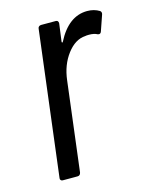

<svg xmlns="http://www.w3.org/2000/svg" viewBox="-85 -567 484 624"><g transform="rotate(-15 156.5 -255.5)"><path d="M309 -500Q315 -495 312 -487L294 -435Q291 -426 282 -429Q271 -435 254 -435Q245 -435 241 -434Q207 -432 180 -396.5Q153 -361 147 -310L110 -10Q108 0 99 0H49Q45 0 42.5 -3Q40 -6 41 -10L101 -496Q101 -500 104 -503Q107 -506 112 -506H161Q170 -506 170 -496L162 -436Q162 -433 163.5 -433Q165 -433 166 -435Q205 -511 268 -511Q291 -511 309 -500Z"/></g></svg>

Font: Barlow Condensed
Style: Italic
Weight: 400
Width: 3
Italic angle: -7°
Designer: Jeremy Tribby
Foundry: Tribby Type
Version: Version 1.408